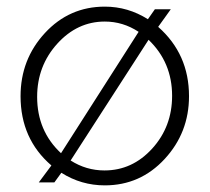

<svg xmlns="http://www.w3.org/2000/svg" viewBox="-20 -549 632 579"><path d="M457 -468Q550 -386 550 -259Q550 -149 476.5 -69.5Q403 10 296 10Q225 10 165 -28L144 1H97L135 -50Q42 -130 42 -259Q42 -370 115.5 -449.5Q189 -529 296 -529Q366 -529 426 -491L447 -521H495ZM92 -257Q92 -154 164 -87L398 -453Q351 -484 296 -484Q213 -484 152.5 -417Q92 -350 92 -257ZM295 -35Q379 -35 439 -101Q499 -167 499 -260Q499 -361 428 -429L193 -65Q240 -35 295 -35Z"/></svg>

Font: Raleway-v4020 Light
Style: Regular
Weight: 300
Designer: Matt McInerney, Pablo Impallari, Rodrigo Fuenzalida
Foundry: Matt McInerney, Pablo Impallari, Rodrigo Fuenzalida
Version: Version 4.020;PS 004.020;hotconv 1.0.88;makeotf.lib2.5.64775